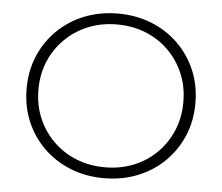

<svg xmlns="http://www.w3.org/2000/svg" viewBox="-51 -762 955 825"><g transform="rotate(5 426.5 -350.0)"><path d="M426 5Q348 5 281.5 -21.5Q215 -48 165.5 -96.5Q116 -145 89 -209.5Q62 -274 62 -350Q62 -426 89 -490.5Q116 -555 165.5 -603.5Q215 -652 281.5 -678.5Q348 -705 426 -705Q504 -705 570.5 -678.5Q637 -652 686 -604Q735 -556 762.5 -491.5Q790 -427 790 -350Q790 -273 762.5 -208.5Q735 -144 686 -96Q637 -48 570.5 -21.5Q504 5 426 5ZM426 -42Q493 -42 550 -65Q607 -88 649 -130Q691 -172 714.5 -228Q738 -284 738 -350Q738 -417 714.5 -472.5Q691 -528 649 -570Q607 -612 550 -635Q493 -658 426 -658Q359 -658 302 -635Q245 -612 202.5 -570Q160 -528 136.5 -472.5Q113 -417 113 -350Q113 -284 136.5 -228Q160 -172 202.5 -130Q245 -88 302 -65Q359 -42 426 -42Z"/></g></svg>

Font: Montserrat Z Light
Style: Regular
Weight: 300
Designer: Julieta Ulanovsky
Foundry: Julieta Ulanovsky
Version: Version 8.000